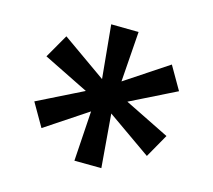

<svg xmlns="http://www.w3.org/2000/svg" viewBox="-66 -796 602 542"><g transform="rotate(-15 234.5 -524.5)"><path d="M168 -332 100 -372 188 -504 194 -495 34 -485V-563L195 -553L188 -545L100 -677L169 -717L237 -570H233L300 -717L369 -676L281 -546L274 -553L436 -563V-485L275 -495L281 -504L369 -372L301 -332L233 -478H237Z"/></g></svg>

Font: Nunito Sans 9pt SemiBold
Style: Regular
Weight: 600
Version: Version 3.101;gftools[0.9.27]